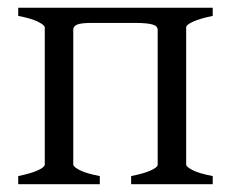

<svg xmlns="http://www.w3.org/2000/svg" viewBox="-20 -474 593 494"><path d="M317.4 0V-21Q349.6 -27.3 367.2 -35.2Q384.8 -43 385.7 -49.8V-398.4Q385.3 -402.3 382.8 -405.3Q380.4 -408.2 374 -410.4Q367.7 -412.6 356.4 -413.8Q345.2 -415 327.6 -415H211.9Q186.5 -414.6 177.7 -410.4Q168.9 -406.2 168.5 -398.4V-50.8Q168.5 -44.9 184.8 -36.4Q201.2 -27.8 236.8 -21V0H26.9V-21Q60.1 -27.8 77.6 -35.9Q95.2 -43.9 95.2 -50.8V-403.8Q94.2 -409.7 77.9 -418Q61.5 -426.3 26.9 -433.1V-454.1H527.3V-433.1Q494.1 -426.3 476.6 -418.2Q459 -410.2 459 -403.3V-50.8Q459 -44.9 475.3 -36.4Q491.7 -27.8 527.3 -21V0Z"/></svg>

Font: Gentium
Style: Regular
Weight: 400
Designer: J. Victor Gaultney
Version: Version 1.03; 2011; OFL 1.1 release